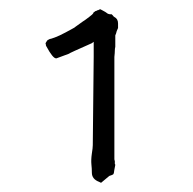

<svg xmlns="http://www.w3.org/2000/svg" viewBox="-20 -727 420 418"><path d="M160 -680Q165 -683 174 -690Q182 -696 183 -698V-699L184 -700Q188 -703 188 -703H189L193 -705H194L198 -707L202 -705Q210 -701 215 -697L219 -696H223L226 -693Q227 -691 229 -690Q237 -686 237 -676V-668V-666L234 -659Q233 -654 231 -650V-642V-625Q230 -621 230 -617Q230 -612 229 -603Q229 -602 229 -482V-380L230 -376V-370Q231 -369 231 -368Q228 -353 228 -351Q227 -349 227 -348Q225 -346 218 -344L200 -329L196 -331Q180 -337 180 -351Q180 -360 179 -369Q178 -379 180 -393Q182 -405 182 -411L184 -604V-636L180 -633Q130 -611 130 -610L103 -600H102Q95 -600 81 -626L80 -628V-630Q78 -632 81 -636Q82 -638 84 -640Q87 -641 88 -642Q90 -642 99.5 -645.5Q109 -649 123 -656.5Q137 -664 144 -668Q136 -663 160 -680ZM226 -348Q226 -348 226 -348L227 -349Z"/></svg>

Font: ToneOZ-Tsuipita-TC
Style: Tsuipita-TC
Weight: 400
Designer: :Jeffrey Xuan (Chih-Lin Hsuan)  :
Foundry: jeffreyx@gmail.com, cjkFonts.io
Version: Version 0.24071